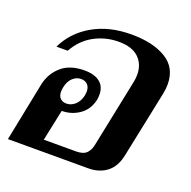

<svg xmlns="http://www.w3.org/2000/svg" viewBox="-105 -667 764 770"><g transform="rotate(20 276.5 -282.0)"><path d="M58 -254Q69 -302 105 -333Q141 -364 202 -364Q245 -364 268 -345.5Q291 -327 291 -293Q291 -278 289 -270Q279 -226 245.5 -203Q212 -180 171 -180L143 -47H281Q312 -47 326 -62Q340 -77 344 -103L403 -390Q406 -405 406 -420Q406 -464 377.5 -491.5Q349 -519 292 -519Q236 -519 188 -493Q140 -467 111 -415H63Q96 -484 165.5 -524Q235 -564 330 -564Q422 -564 478 -530Q534 -496 534 -425Q534 -405 530 -386L471 -102Q461 -50 429 -25Q397 0 350 0H7ZM237 -270Q239 -282 239 -286Q239 -306 228.5 -316.5Q218 -327 201 -327Q181 -327 165 -312Q149 -297 144 -270Q142 -258 142 -252Q142 -233 152 -223.5Q162 -214 178 -214Q198 -214 214.5 -228.5Q231 -243 237 -270Z"/></g></svg>

Font: Trirong SemiBold
Style: Italic
Weight: 600
Italic angle: -12°
Designer: Katatrad Team
Foundry: CadsonDemak
Version: Version 1.001